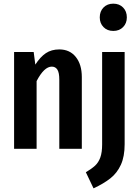

<svg xmlns="http://www.w3.org/2000/svg" viewBox="-20 -813 758 1049"><path d="M427 -392V0H304V-378Q304 -416 293.5 -432.5Q283 -449 263 -449Q221 -449 180 -370V0H57V-529H164L173 -460Q200 -502 230.5 -522.5Q261 -543 304 -543Q361 -543 394 -502Q427 -461 427 -392ZM661 -25Q661 42 640.5 87Q620 132 583.5 161Q547 190 491 216L449 128Q481 109 499.5 92Q518 75 528 47.5Q538 20 538 -24V-529H661ZM673 -718Q673 -686 652.5 -665Q632 -644 599 -644Q566 -644 545.5 -665Q525 -686 525 -718Q525 -751 545.5 -772Q566 -793 599 -793Q632 -793 652.5 -772Q673 -751 673 -718Z"/></svg>

Font: Fira Sans Extra Condensed Medium
Style: Regular
Weight: 500
Width: 1
Designer: Carrois Corporate & Edenspiekermann AG
Foundry: Carrois Corporate GbR & Edenspiekermann AG
Version: Version 4.203